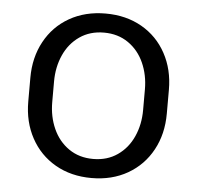

<svg xmlns="http://www.w3.org/2000/svg" viewBox="-46 -604 683 666"><g transform="rotate(5 296.0 -271.5)"><path d="M54.7 -230.5V-313.5Q54.7 -384.3 85 -439.9Q115.2 -495.6 169.9 -526.9Q224.6 -558.1 295.9 -558.1Q367.2 -558.1 421.9 -526.9Q476.6 -495.6 506.8 -439.9Q537.1 -384.3 537.1 -313.5V-230.5Q537.1 -159.7 506.8 -104Q476.6 -48.3 421.9 -16.8Q367.2 14.6 295.9 14.6Q224.6 14.6 169.9 -16.8Q115.2 -48.3 85 -104Q54.7 -159.7 54.7 -230.5ZM454.1 -235.8V-307.6Q454.1 -357.9 435.3 -399.9Q416.5 -441.9 380.6 -466.8Q344.7 -491.7 295.9 -491.7Q247.1 -491.7 211.2 -466.8Q175.3 -441.9 156.5 -399.9Q137.7 -357.9 137.7 -307.6V-235.8Q137.7 -185.5 156.5 -143.6Q175.3 -101.6 211.2 -76.7Q247.1 -51.8 295.9 -51.8Q344.7 -51.8 380.6 -76.7Q416.5 -101.6 435.3 -143.6Q454.1 -185.5 454.1 -235.8Z"/></g></svg>

Font: Lycee Sans
Style: Regular
Weight: 400
Designer: Justin Alvin
Foundry: Alkove Design
Version: Version 1.030